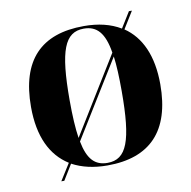

<svg xmlns="http://www.w3.org/2000/svg" viewBox="-72 -648 757 759"><g transform="rotate(-10 306.5 -268.0)"><path d="M156 -27 114 40H126L164 -22C203 -1 250 10 305 10C476 10 566 -82 566 -270C566 -385 529 -464 464 -508L506 -576H494L455 -513C415 -537 366 -549 308 -549C136 -549 47 -458 47 -270C47 -151 86 -71 156 -27ZM401 -426 211 -117C205 -156 202 -207 202 -270C202 -469 229 -539 306 -539C358 -539 388 -507 401 -426ZM307 0C257 0 228 -29 214 -102L404 -410C409 -373 411 -327 411 -270C411 -70 384 0 307 0Z"/></g></svg>

Font: Noto Serif Display
Style: Bold
Weight: 700
Designer: Monotype Design Team
Foundry: Monotype Imaging Inc.
Version: Version 2.009